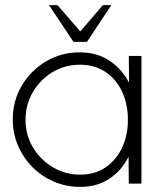

<svg xmlns="http://www.w3.org/2000/svg" viewBox="-20 -719 634 752"><path d="M484.5 -500H534V0H484.5L483.5 -105.5Q457.5 -52 409.2 -19.5Q361 13 294 13Q239.5 13 191.5 -7.5Q143.5 -28 107.2 -64.5Q71 -101 50.5 -148.8Q30 -196.5 30 -251Q30 -324 65.2 -383.5Q100.5 -443 160 -478.5Q219.5 -514 292 -514Q360 -514 409.2 -481Q458.5 -448 485.5 -395ZM293.5 -35Q352.5 -35 394.5 -64.2Q436.5 -93.5 458.8 -142.2Q481 -191 481 -250Q481 -310.5 458.5 -359.2Q436 -408 393.8 -436.8Q351.5 -465.5 293.5 -465.5Q234 -465.5 185.8 -436.5Q137.5 -407.5 108.8 -358.5Q80 -309.5 80 -250Q80 -189.5 109.5 -141Q139 -92.5 187.5 -63.8Q236 -35 293.5 -35ZM268 -555 172 -699H205L294.5 -596L383 -699H416L320.5 -555Z"/></svg>

Font: Urbanist ExtraLight
Style: Regular
Weight: 200
Designer: Corey Hu
Foundry: Corey Hu
Version: Version 1.330; ttfautohint (v1.8.4.7-5d5b)